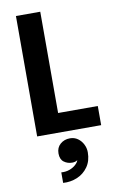

<svg xmlns="http://www.w3.org/2000/svg" viewBox="-105 -754 670 1096"><g transform="rotate(-10 230.0 -205.5)"><path d="M169 287V226Q195 228 217 220Q239 212 253.5 198.5Q268 185 271 173Q260 182 240 182Q213 182 192.5 166.5Q172 151 172 117Q172 83 195 63Q218 43 251 43Q277 43 296.5 57Q316 71 327 93Q338 115 338 139Q338 189 313.5 223.5Q289 258 250.5 274Q212 290 169 287ZM210 -698V-111H440V0H69V-698Z"/></g></svg>

Font: Parkinsans SemiBold
Style: Regular
Weight: 600
Designer: Red Stone, Indian Type Foundry
Foundry: Indian Type Foundry
Version: Version 1.000